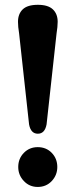

<svg xmlns="http://www.w3.org/2000/svg" viewBox="-20 -748 308 779"><path d="M133.5 -728.5Q175 -728.5 194.5 -710Q214 -691.5 214 -659.5Q214 -650.5 212.8 -637.5Q211.5 -624.5 209.5 -612.5L169 -243.5Q162 -205.5 133.5 -205.5Q105 -205.5 98 -243L57.5 -612.5Q53 -639.5 53 -659.5Q53 -691.5 72.2 -710Q91.5 -728.5 133.5 -728.5ZM133 10.5Q99.5 10.5 76.8 -13.5Q54 -37.5 54 -70.5Q54 -104.5 76.8 -127.8Q99.5 -151 133 -151Q167.5 -151 190 -127.8Q212.5 -104.5 212.5 -70.5Q212.5 -37.5 190 -13.5Q167.5 10.5 133 10.5Z"/></svg>

Font: Fraunces 144pt S100 SemiBold
Style: Regular
Weight: 600
Version: Version 1.000; ttfautohint (v1.8.3)